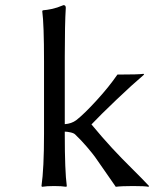

<svg xmlns="http://www.w3.org/2000/svg" viewBox="-20 -718 595 741"><path d="M149.9 -201.2V-481Q149.9 -624.5 143.1 -674.8L145 -678.2Q163.1 -679.7 178.2 -683.1Q193.4 -686.5 200.7 -689Q208 -691.4 225.1 -698.2Q233.9 -698.2 233.9 -688Q230 -625 230 -499V-238.8Q255.9 -240.7 273.9 -253.9Q304.7 -277.8 353.3 -331.1Q401.9 -384.3 433.1 -430.2Q515.1 -430.2 534.2 -433.1L536.1 -430.2Q491.2 -392.1 428.7 -332.5Q366.2 -272.9 333 -237.8Q375.5 -186.5 412.1 -147Q448.7 -107.4 490 -66.7Q531.2 -25.9 555.2 0L553.2 2.9Q540 0 493.2 0Q449.2 0 426.8 2.9Q412.1 -17.6 384.3 -58.3Q356.4 -99.1 346.2 -113Q335.9 -127 315.2 -151.4Q294.4 -175.8 270 -199.2Q264.2 -204.6 251.2 -207.3Q238.3 -210 230 -210V-200.2Q230 -57.1 237.8 0L235.8 2.9Q217.8 0 189 0Q160.2 0 142.1 2.9L140.1 0Q149.9 -67.9 149.9 -201.2Z"/></svg>

Font: Linear Smooth
Style: Regular
Weight: 400
Designer: Philipp H. Poll, Flanker
Foundry: Philipp H. Poll, reworked by Flanker
Version: Version 1.061 | FøM Fix